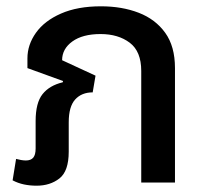

<svg xmlns="http://www.w3.org/2000/svg" viewBox="-20 -579 653 609"><path d="M96 10Q75 10 56 6Q37 2 20 -7L31 -75Q38 -73 46.5 -71.5Q55 -70 62 -70Q78 -70 85.5 -79Q93 -88 93 -108V-195Q93 -253 115 -280.5Q137 -308 179 -318L180 -322L67 -363V-394Q67 -437 94 -475Q121 -513 173.5 -536Q226 -559 300 -559Q367 -559 420 -538.5Q473 -518 504 -475Q535 -432 535 -363V0H428V-354Q428 -416 391.5 -443.5Q355 -471 299 -471Q242 -471 209.5 -447.5Q177 -424 177 -388L283 -339L274 -286Q239 -286 218.5 -263.5Q198 -241 198 -191V-98Q198 -36 168.5 -13Q139 10 96 10Z"/></svg>

Font: Noto Sans Thai Medium
Style: Regular
Weight: 500
Designer: Monotype Design Team
Foundry: Monotype Imaging Inc.
Version: Version 2.001